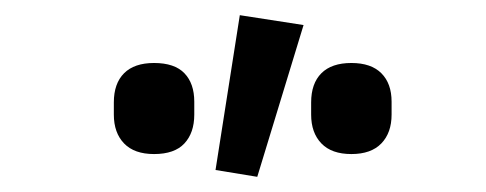

<svg xmlns="http://www.w3.org/2000/svg" viewBox="-20 -815 640 253"><path d="M443 -612Q417 -612 403.5 -626Q390 -640 390 -664V-680Q390 -705 403.5 -718.5Q417 -732 443 -732Q469 -732 482.5 -718.5Q496 -705 496 -681V-664Q496 -640 482.5 -626Q469 -612 443 -612ZM183 -612Q157 -612 143.5 -626Q130 -640 130 -664V-680Q130 -705 143.5 -718.5Q157 -732 183 -732Q210 -732 223 -718.5Q236 -705 236 -681V-664Q236 -640 223 -626Q210 -612 183 -612ZM380 -782 319 -582 264 -591 296 -795Z"/></svg>

Font: IBM Plex Sans Medium
Style: Regular
Weight: 500
Designer: Mike Abbink, Paul van der Laan, Pieter van Rosmalen
Foundry: Bold Monday
Version: Version 3.201